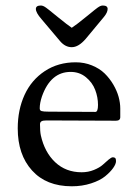

<svg xmlns="http://www.w3.org/2000/svg" viewBox="-20 -649 496 682"><path d="M281.7 -585.9Q289.6 -592.3 299.6 -600.3Q309.6 -608.4 314.9 -612.8Q320.3 -617.2 326.4 -621.6Q332.5 -626 336.9 -627.7Q341.3 -629.4 345.2 -629.4Q362.3 -629.4 362.3 -617.2Q362.3 -605 349.6 -589.4L284.2 -510.7Q258.8 -481.4 234.9 -481.4Q211.9 -481.4 193.8 -502.4L127 -581.5Q107.4 -604 107.4 -617.2Q107.4 -629.4 125 -629.4Q128.9 -629.4 133.3 -627.7Q137.7 -626 143.8 -621.6Q149.9 -617.2 155.3 -612.8Q160.6 -608.4 170.7 -600.3Q180.7 -592.3 188.5 -585.9Q220.2 -560.1 234.9 -550.3Q252 -561.5 281.7 -585.9ZM249 -427.7Q279.8 -427.7 306.6 -416.7Q333.5 -405.8 351.6 -388.2Q369.6 -370.6 382.6 -348.4Q395.5 -326.2 401.4 -304.7Q407.2 -283.2 407.2 -263.7V-232.9Q407.2 -220.2 392.1 -220.2L145 -221.2Q132.3 -221.2 127.2 -218Q122.1 -214.8 122.1 -207.5Q122.1 -182.1 125 -168.5Q138.2 -108.4 176 -72.8Q213.9 -37.1 270 -37.1Q293.5 -37.1 313.7 -45.4Q334 -53.7 345 -63.7Q356 -73.7 365.7 -82Q375.5 -90.3 380.9 -90.3Q386.7 -90.3 389.4 -87.4Q392.1 -84.5 392.1 -76.7Q392.1 -66.4 381.8 -52Q371.6 -37.6 353.3 -22.7Q335 -7.8 303.5 2.4Q272 12.7 234.9 12.7Q144.5 12.7 93.8 -43.5Q43 -99.6 43 -192.9Q43 -259.3 67.4 -312.3Q91.8 -365.2 139.2 -396.5Q186.5 -427.7 249 -427.7ZM318.8 -251.5Q328.1 -251.5 328.1 -276.4Q328.1 -303.7 318.1 -329.8Q308.1 -356 285.2 -374.8Q262.2 -393.6 231 -393.6Q159.7 -393.6 128.9 -306.2Q121.1 -282.7 121.1 -264.2Q121.1 -256.3 127.9 -254.4Q134.8 -252.4 152.8 -252.4Z"/></svg>

Font: Cooper*
Style: Regular
Weight: 400
Designer: Owen Earl
Foundry: indestructible type*
Version: Version 0.001